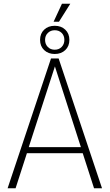

<svg xmlns="http://www.w3.org/2000/svg" viewBox="-20 -1015 591 1035"><path d="M298 -898H269L314 -995H359ZM196 -800Q196 -834 218 -855Q240 -876 275 -876Q310 -876 332 -855Q354 -834 354 -800Q354 -766 332 -745Q310 -724 275 -724Q240 -724 218 -745Q196 -766 196 -800ZM223 -800Q223 -777 237.5 -762Q252 -747 275 -747Q298 -747 312.5 -762Q327 -777 327 -800Q327 -823 312.5 -837.5Q298 -852 275 -852Q253 -852 238 -837.5Q223 -823 223 -800ZM426 -189H125L64 0H21L255 -700H296L530 0H487ZM416 -222 276 -657 135 -222Z"/></svg>

Font: Sarabun Thin
Style: Regular
Weight: 250
Designer: Suppakit Chalermlarp | Katatrad Co.,Ltd.
Foundry: Cadson Demak Co.,Ltd.
Version: Version 1.000; ttfautohint (v1.6)